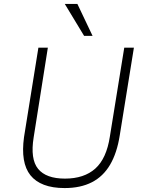

<svg xmlns="http://www.w3.org/2000/svg" viewBox="-20 -947 728 975"><path d="M308 8Q247 8 203.5 -8.5Q160 -25 134.5 -57Q109 -89 101 -137.5Q93 -186 102 -251L175 -705H223L151 -250Q133 -139 173.5 -89.5Q214 -40 310 -40Q407 -40 464 -91Q521 -142 538 -254L611 -705H660L588 -259Q574 -170 539 -110.5Q504 -51 446.5 -21.5Q389 8 308 8ZM407 -765 309 -927H373L450 -765Z"/></svg>

Font: Nunito Sans 7pt SemiCondensed ExtraLight
Style: Italic
Weight: 250
Width: 4
Italic angle: -9°
Designer: Vernon Adams
Foundry: Vernon Adams
Version: Version 3.101;gftools[0.9.27]